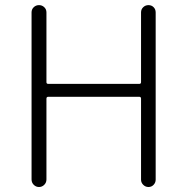

<svg xmlns="http://www.w3.org/2000/svg" viewBox="-20 -749 750 769"><path d="M106.4 -30.3V-699.2Q106.4 -711.9 115.2 -720.2Q124 -728.5 136.2 -728.5Q148.4 -728.5 157.2 -720.2Q166 -711.9 166 -699.2V-419.9Q166 -413.1 172.9 -413.1H538.1Q544.9 -413.1 544.9 -419.9V-699.2Q544.9 -711.9 553.7 -720.2Q562.5 -728.5 574.7 -728.5Q586.9 -728.5 595.2 -720.2Q603.5 -711.9 603.5 -699.2V-29.3Q603.5 -17.6 595.2 -8.8Q586.9 0 574.7 0Q562.5 0 553.7 -8.8Q544.9 -17.6 544.9 -29.3V-353.5Q544.9 -361.3 538.1 -361.3H172.9Q166 -361.3 166 -353.5V-30.3Q166 -17.6 157.2 -8.8Q148.4 0 136.2 0Q124 0 115.2 -8.8Q106.4 -17.6 106.4 -30.3Z"/></svg>

Font: irohamaru Light
Style: Regular
Weight: 200
Designer: [Source Han Sans]
Ryoko NISHIZUKA  (kana & ideographs); Paul D. Hunt (Latin, Greek & Cyrillic); Wenlong ZHANG  (bopomofo
Version: Version 1.01